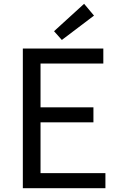

<svg xmlns="http://www.w3.org/2000/svg" viewBox="-20 -989 628 1009"><path d="M100 0V-734H523V-655H193V-425H471V-346H193V-79H534V0ZM305 -779 264 -825 422 -969 474 -907Z"/></svg>

Font: Chiron Sans HK TT
Style: Regular
Weight: 400
Designer: Ryoko NISHIZUKA 西塚涼子 (kana, bopomofo & ideographs); Paul D. Hunt (Latin, Greek & Cyrillic); Sandoll Communications 산돌커뮤니
Foundry: Adobe
Version: Version 2.022;hotconv 1.0.109;makeotfexe 2.5.65596